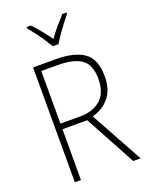

<svg xmlns="http://www.w3.org/2000/svg" viewBox="-172 -1036 868 1122"><g transform="rotate(-20 262.0 -474.5)"><path d="M234 -714Q349 -714 409 -672Q469 -630 469 -522Q469 -441 430 -393Q391 -345 323 -326L502 0H456L285 -316H131V0H93V-714ZM230 -678H131V-351H256Q335 -351 382 -393.5Q429 -436 429 -522Q429 -609 381 -643.5Q333 -678 230 -678ZM244 -791Q231 -813 212.5 -841Q194 -869 174 -895.5Q154 -922 138 -941V-949H164Q189 -924 215 -891.5Q241 -859 262 -830Q283 -860 308.5 -890Q334 -920 360 -949H387V-941Q370 -921 349.5 -894Q329 -867 310.5 -840Q292 -813 279 -791Z"/></g></svg>

Font: Noto Sans Tamil SemiCondensed ExtraLight
Style: Regular
Weight: 200
Width: 4
Designer: Jelle Bosma - Monotype Design Team
Foundry: Monotype Imaging Inc.
Version: Version 2.004; ttfautohint (v1.8.4.7-5d5b)